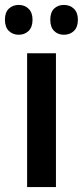

<svg xmlns="http://www.w3.org/2000/svg" viewBox="-45 -759 336 779"><path d="M182 0H65V-543H182ZM-25 -679Q-25 -709 -9 -724Q7 -739 31 -739Q55 -739 71 -723.5Q87 -708 87 -679Q87 -649 71 -633.5Q55 -618 31 -618Q7 -618 -9 -633.5Q-25 -649 -25 -679ZM159 -679Q159 -709 174.5 -724Q190 -739 214 -739Q239 -739 255 -723.5Q271 -708 271 -679Q271 -649 255 -633.5Q239 -618 214 -618Q190 -618 174.5 -633.5Q159 -649 159 -679Z"/></svg>

Font: Noto Sans Georgian Condensed SemiBold
Style: Regular
Weight: 600
Width: 3
Designer: Monotype Design Team, Akaki Razmadze
Foundry: Google LLC
Version: Version 2.005; ttfautohint (v1.8.4.7-5d5b)